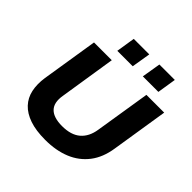

<svg xmlns="http://www.w3.org/2000/svg" viewBox="-229 -1117 1329 1329"><g transform="rotate(45 435.5 -453.0)"><path d="M402 11Q311 11 248.5 -10.5Q186 -32 149 -71.5Q112 -111 100 -166.5Q88 -222 98 -290L164 -705H338L273 -291Q260 -214 297 -176.5Q334 -139 417 -139Q504 -139 552 -180Q600 -221 612 -298L677 -705H851L785 -288Q770 -188 719 -121.5Q668 -55 587.5 -22Q507 11 402 11ZM569 -778 592 -917H743L721 -778ZM319 -778 341 -917H493L470 -778Z"/></g></svg>

Font: Nunito Sans 7pt SemiExpanded ExtraBold
Style: Italic
Weight: 800
Width: 6
Italic angle: -9°
Designer: Vernon Adams
Foundry: Vernon Adams
Version: Version 3.101;gftools[0.9.27]